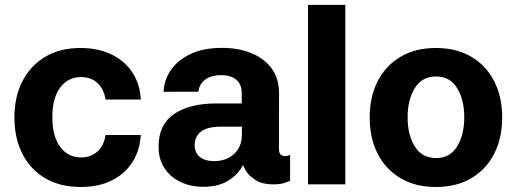

<svg xmlns="http://www.w3.org/2000/svg" viewBox="-20 -747 2093 778"><path d="M306.8 10.7Q223 10.7 162.8 -25Q102.6 -60.7 70.5 -124.3Q38.4 -187.9 38.4 -270.6Q38.4 -354.4 70.8 -417.8Q103.3 -481.2 163.4 -516.9Q223.4 -552.6 306.1 -552.6Q377.5 -552.6 431.3 -526.6Q485.1 -500.7 516.2 -453.8Q547.2 -407 550.4 -343.8H407.7Q401.6 -384.6 375.9 -409.6Q350.1 -434.7 308.6 -434.7Q256 -434.7 224.1 -392.4Q192.1 -350.1 192.1 -272.7Q192.1 -194.6 223.9 -151.8Q255.7 -109 308.6 -109Q347.7 -109 374.3 -132.6Q400.9 -156.2 407.7 -199.9H550.4Q546.9 -137.4 516.5 -89.8Q486.2 -42.3 432.9 -15.8Q379.6 10.7 306.8 10.7Z M803.6 9.9Q751.8 9.9 710.8 -9.9Q669.7 -29.8 646.1 -66.2Q622.5 -102.6 622.5 -152.7Q622.5 -241.8 685.4 -285Q748.2 -328.1 858.3 -327.8H959.5V-371.4Q959.5 -404.1 938 -423.3Q916.5 -442.5 877.8 -442.5Q834.2 -442.5 810.4 -423.7Q786.6 -404.8 784.1 -375.4L642.8 -375Q645.2 -425.1 674 -465.4Q702.8 -505.7 755 -529.5Q807.2 -553.3 879.3 -552.9Q943.9 -553.3 996.4 -532.5Q1049 -511.7 1079.9 -470.7Q1110.8 -429.7 1110.8 -368.3L1110.4 -142.8Q1110.4 -120.4 1125.4 -116.3Q1140.3 -112.2 1152.7 -118.3H1155.5V-14.2Q1154.1 -14.2 1136.7 -7.1Q1119.3 0 1085.6 0Q1044 0 1017.9 -16Q991.8 -32 979.6 -50.2Q967.3 -68.5 967.3 -75.3V-76H963.1Q943.5 -38.4 903.8 -14.2Q864 9.9 803.6 9.9ZM846.6 -94.1Q897 -94.1 928.6 -123.2Q960.2 -152.3 960.2 -201.7V-233.7H875Q817.5 -233.3 793.1 -212.9Q768.8 -192.5 768.8 -158.7Q768.8 -127.5 790.3 -110.8Q811.8 -94.1 846.6 -94.1Z M1379.3 -727.3V0H1228V-727.3Z M1746.4 10.7Q1663.7 10.7 1603.5 -24.7Q1543.3 -60 1510.7 -123.4Q1478 -186.8 1478 -270.6Q1478 -355.1 1510.7 -418.5Q1543.3 -481.9 1603.5 -517.2Q1663.7 -552.6 1746.4 -552.6Q1829.2 -552.6 1889.4 -517.2Q1949.6 -481.9 1982.2 -418.5Q2014.9 -355.1 2014.9 -270.6Q2014.9 -186.8 1982.2 -123.4Q1949.6 -60 1889.4 -24.7Q1829.2 10.7 1746.4 10.7ZM1747.2 -106.5Q1803.3 -106.5 1832.2 -153.4Q1861.2 -200.3 1861.2 -271.7Q1861.2 -343 1832.2 -390.1Q1803.3 -437.1 1747.2 -437.1Q1690 -437.1 1660.9 -390.1Q1631.7 -343 1631.7 -271.7Q1631.7 -200.3 1660.9 -153.4Q1690 -106.5 1747.2 -106.5Z"/></svg>

Font: Inter Zeller
Style: Bold
Weight: 700
Designer: Rasmus Andersson; Joe Bland
Foundry: zeller
Version: Version 3.015;git-dec3a8cb1